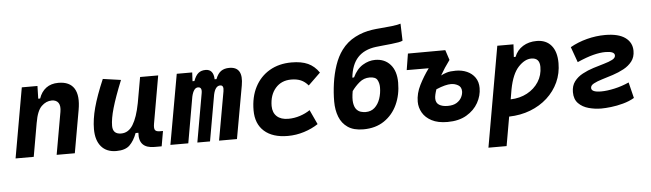

<svg xmlns="http://www.w3.org/2000/svg" viewBox="-55 -966 4798 1414"><g transform="rotate(-5 2344.0 -259.0)"><path d="M28.3 0 119.6 -517.6H235.4L232.9 -423.8H247.1Q263.7 -473.1 299.8 -500.2Q335.9 -527.3 390.6 -527.3Q473.6 -527.3 507.1 -473.6Q540.5 -419.9 522 -315.4L466.3 0H332L387.2 -312.5Q395 -356.4 379.9 -379.2Q364.7 -401.9 330.6 -401.9Q289.1 -401.9 254.9 -368.7Q220.7 -335.4 206.5 -249.5V-250.5L162.6 0Z M772.9 10.3Q700.7 10.3 661.4 -35.6Q622.1 -81.5 622.1 -164.6Q622.1 -235.8 645 -321.8Q668 -407.7 719.2 -527.3L852.1 -508.3Q802.7 -386.2 780 -307.6Q757.3 -229 757.3 -176.8Q757.3 -115.2 819.3 -115.2Q873.5 -115.2 907 -169.4Q940.4 -223.6 960 -325.7V-325.2L994.1 -517.6H1127.9L1066.4 -166.5Q1060.5 -132.3 1068.8 -119.6Q1077.1 -106.9 1104 -106.9H1127.4L1107.9 4.9H1054.7Q937 4.9 945.8 -109.4H925.3Q904.3 -53.2 871.8 -21.5Q839.4 10.3 772.9 10.3Z M1379.4 -517.6 1376 -453.1H1390.1Q1404.8 -493.2 1425.5 -510.3Q1446.3 -527.3 1478.5 -527.3Q1537.1 -527.3 1539.6 -453.1H1553.2Q1568.8 -493.7 1593 -510.5Q1617.2 -527.3 1653.8 -527.3Q1759.3 -527.3 1734.9 -390.6L1665 0H1532.7L1596.7 -359.4Q1604.5 -404.3 1576.2 -404.3Q1539.6 -404.3 1525.9 -340.8L1465.8 0H1372.1L1435.5 -359.4Q1443.4 -404.3 1412.1 -404.3Q1379.4 -404.3 1364.7 -339.8L1305.2 0H1172.9L1265.1 -517.6Z M2055.2 -115.7Q2099.1 -115.7 2141.4 -129.4Q2183.6 -143.1 2216.3 -165.5L2266.1 -58.1Q2220.2 -27.3 2161.4 -8.8Q2102.5 9.8 2041 9.8Q1928.7 9.8 1866.9 -45.2Q1805.2 -100.1 1805.2 -199.7Q1805.2 -298.8 1843.5 -372.3Q1881.8 -445.8 1951.4 -486.6Q2021 -527.3 2114.3 -527.3Q2187 -527.3 2235.1 -505.4Q2283.2 -483.4 2316.4 -434.6L2226.1 -347.2Q2202.1 -376 2172.4 -388.9Q2142.6 -401.9 2100.6 -401.9Q2028.3 -401.9 1984.6 -352.1Q1940.9 -302.2 1940.4 -220.2Q1940.9 -170.4 1970.9 -143.1Q2001 -115.7 2055.2 -115.7Z M2599.1 9.8Q2527.8 9.8 2484.6 -19.8Q2441.4 -49.3 2421.9 -99.6Q2402.3 -149.9 2402.3 -212.4Q2402.3 -278.3 2412.1 -347.4Q2421.9 -416.5 2443.1 -479.2Q2464.4 -542 2498.5 -587.9Q2540 -643.6 2600.3 -674.6Q2660.6 -705.6 2727.1 -714.8Q2753.9 -718.8 2793.2 -721.7Q2832.5 -724.6 2872.1 -729.2Q2911.6 -733.9 2939 -741.7L2942.9 -615.7Q2934.1 -610.4 2911.4 -606.2Q2888.7 -602.1 2858.6 -598.9Q2828.6 -595.7 2798.1 -592.8Q2767.6 -589.8 2743.2 -586.9Q2656.2 -575.7 2608.6 -524.2Q2561 -472.7 2550.8 -376.5L2563.5 -377.4Q2592.3 -438 2637.2 -465.1Q2682.1 -492.2 2729 -492.2Q2799.8 -492.2 2841.8 -444.3Q2883.8 -396.5 2883.8 -311Q2883.8 -221.2 2850.3 -148.7Q2816.9 -76.2 2753.2 -33.2Q2689.5 9.8 2599.1 9.8ZM2627 -115.7Q2667 -115.7 2693.6 -139.9Q2720.2 -164.1 2733.9 -203.6Q2747.6 -243.2 2747.6 -288.1Q2747.6 -318.8 2734.4 -342.8Q2721.2 -366.7 2677.2 -366.7Q2634.8 -366.7 2602.3 -339.6Q2569.8 -312.5 2544.9 -277.8Q2535.2 -223.6 2540 -191.4Q2544.9 -159.2 2558.8 -142.8Q2572.8 -126.5 2591.1 -121.1Q2609.4 -115.7 2627 -115.7Z M3221.2 9.8Q3150.4 9.8 3104.7 -14.2Q3059.1 -38.1 3037.1 -76.4Q3015.1 -114.7 3015.1 -157.7Q3015.1 -218.8 3045.9 -280Q3076.7 -341.3 3117.2 -396.5L2954.6 -397L2974.1 -517.6L3250.5 -518.6L3274.9 -444.3Q3233.4 -388.2 3203.6 -335.4Q3221.7 -345.7 3247.1 -353.5Q3272.5 -361.3 3314 -361.3Q3359.9 -361.3 3397 -344.7Q3434.1 -328.1 3456.1 -296.4Q3478 -264.6 3478 -219.2Q3478 -162.6 3448.7 -110.1Q3419.4 -57.6 3362.3 -23.9Q3305.2 9.8 3221.2 9.8ZM3160.2 -237.3Q3145.5 -194.8 3145.5 -170.4Q3145.5 -138.2 3169.2 -123Q3192.9 -107.9 3232.9 -107.9Q3273.9 -107.9 3299.1 -123.5Q3324.2 -139.2 3335.7 -161.9Q3347.2 -184.6 3347.2 -205.6Q3347.2 -237.8 3323 -252Q3298.8 -266.1 3270 -266.1Q3250.5 -266.1 3223.9 -259.5Q3197.3 -252.9 3160.2 -237.3Z M3638.7 224.6H3504.4L3634.8 -517.6H3754.4L3749 -424.3H3761.7Q3781.2 -473.6 3824.5 -500.5Q3867.7 -527.3 3925.8 -527.3Q3995.6 -527.3 4034.2 -481.7Q4072.8 -436 4072.8 -351.6Q4072.8 -275.4 4043 -210.4Q4013.2 -145.5 3959.5 -96.7Q3905.8 -47.9 3833.5 -20Q3761.2 7.8 3676.3 9.8ZM3698.7 -115.7Q3767.1 -117.7 3821 -146.7Q3875 -175.8 3906.2 -224.6Q3937.5 -273.4 3937.5 -335Q3937.5 -401.9 3876 -401.9Q3827.1 -401.9 3780 -351.6Q3732.9 -301.3 3711.4 -189.9Z M4358.4 9.8Q4311 9.8 4265.1 -2.7Q4219.2 -15.1 4189.5 -45.4Q4159.7 -75.7 4159.7 -128.4Q4159.7 -175.8 4183.6 -207.3Q4207.5 -238.8 4245.4 -259Q4283.2 -279.3 4325.7 -292.7Q4368.2 -306.2 4406 -316.9Q4443.8 -327.6 4467.8 -340.1Q4491.7 -352.5 4491.7 -371.1Q4491.7 -401.9 4423.3 -401.9Q4384.3 -401.9 4334.2 -389.2Q4284.2 -376.5 4214.4 -345.7L4173.3 -460Q4230 -492.2 4297.6 -509.8Q4365.2 -527.3 4432.1 -527.3Q4530.3 -527.3 4580.6 -491Q4630.9 -454.6 4630.9 -392.6Q4630.9 -346.7 4606.7 -315.4Q4582.5 -284.2 4544.4 -263.7Q4506.3 -243.2 4463.4 -229.2Q4420.4 -215.3 4382.3 -203.9Q4344.2 -192.4 4320.1 -179.4Q4295.9 -166.5 4295.9 -147.5Q4295.9 -115.7 4367.7 -115.7Q4411.1 -115.7 4467.3 -128.2Q4523.4 -140.6 4574.7 -164.1L4603.5 -46.9Q4565.9 -24.9 4519.8 -12.5Q4473.6 0 4430.7 4.9Q4387.7 9.8 4358.4 9.8Z"/></g></svg>

Font: Cascadia Mono
Style: Bold Italic
Weight: 700
Italic angle: -10°
Monospace: yes
Designer: Aaron Bell
Foundry: Saja Typeworks
Version: Version 2404.023; ttfautohint (v1.8.4)